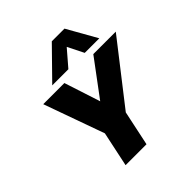

<svg xmlns="http://www.w3.org/2000/svg" viewBox="-231 -1054 1220 1220"><g transform="rotate(-45 378.5 -444.0)"><path d="M230 -688 426 -888H540L653 -688H522L468 -796L375 -688ZM201 0 251 -236 105 -644H295L374 -401L555 -644H757L439 -236L389 0Z"/></g></svg>

Font: Kanit
Style: Bold Italic
Weight: 700
Italic angle: -12°
Designer: Katatrad Team
Foundry: CadsonDemak
Version: Version 2.000; ttfautohint (v1.8.3)